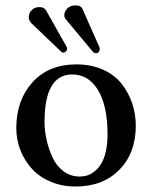

<svg xmlns="http://www.w3.org/2000/svg" viewBox="-20 -677 560 707"><path d="M246.1 -402.8Q144 -402.8 144 -228Q144 -196.8 151.1 -164.1Q158.2 -131.3 172.4 -99.4Q186.5 -67.4 212.9 -47.1Q239.3 -26.9 273.9 -26.9Q288.1 -26.9 301.3 -31Q314.5 -35.2 328.4 -46.1Q342.3 -57.1 352.5 -73.7Q362.8 -90.3 369.4 -118.4Q376 -146.5 376 -182.1Q376 -287.1 341.1 -345Q306.2 -402.8 246.1 -402.8ZM40 -205.1Q40 -308.1 99.6 -374Q159.2 -439.9 261.2 -439.9Q315.9 -439.9 358.9 -420.7Q401.9 -401.4 427.5 -368.9Q453.1 -336.4 466.6 -296.9Q480 -257.3 480 -213.9Q480 -113.3 419.4 -51.8Q358.9 9.8 258.8 9.8Q208 9.8 166 -8.1Q124 -25.9 96.9 -56.2Q69.8 -86.4 54.9 -124.8Q40 -163.1 40 -205.1ZM85.9 -612.8Q85.9 -628.4 96.7 -639.6Q107.4 -650.9 125 -650.9Q142.6 -650.9 149.9 -638.2L225.1 -504.9Q227.1 -502.9 227.1 -498Q227.1 -491.2 222.2 -487.1Q217.3 -482.9 212.9 -482.9Q209 -482.9 204.1 -487.8L95.2 -591.8Q85.9 -602.5 85.9 -612.8ZM216.8 -621.1Q216.8 -634.8 228 -646Q239.3 -657.2 258.8 -657.2Q278.3 -657.2 284.2 -643.1L346.2 -502.9Q347.2 -500 347.2 -495.1Q347.2 -490.2 343.8 -485.6Q340.3 -481 334 -481Q326.2 -481 320.8 -487.8L223.1 -605Q216.8 -611.3 216.8 -621.1Z"/></svg>

Font: Common Serif Medium
Style: Regular
Weight: 500
Designer: Philipp H. Poll, Khaled Hosny
Foundry: Stefan Peev, Context Ltd.
Version: Version 1.026